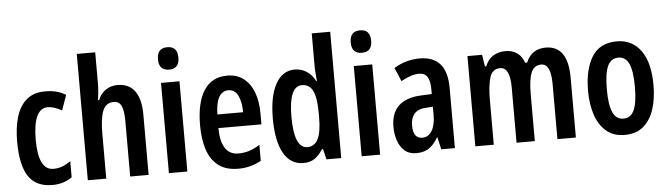

<svg xmlns="http://www.w3.org/2000/svg" viewBox="-48 -950 4002 1151"><g transform="rotate(-5 1953.0 -375.0)"><path d="M227 10Q127 10 82.5 -58.5Q38 -127 38 -268Q38 -353 57.5 -417Q77 -481 119.5 -517Q162 -553 230 -553Q273 -553 302 -544.5Q331 -536 355 -521L323 -430Q276 -457 238 -457Q194 -457 172 -409Q150 -361 150 -269Q150 -86 241 -86Q270 -86 294 -95Q318 -104 345 -123V-26Q318 -7 288.5 1.5Q259 10 227 10Z M551 -573Q551 -549 548.5 -521.5Q546 -494 542 -473H549Q565 -511 595.5 -532Q626 -553 666 -553Q737 -553 771.5 -503.5Q806 -454 806 -363V0H695V-333Q695 -396 681.5 -425Q668 -454 636 -454Q589 -454 570 -409.5Q551 -365 551 -270V0H440V-760H551Z M984 -753Q1045 -753 1045 -685Q1045 -618 984 -618Q922 -618 922 -685Q922 -753 984 -753ZM1039 -543V0H928V-543Z M1326 -552Q1385 -552 1425 -521Q1465 -490 1485.5 -435.5Q1506 -381 1506 -310V-243H1247Q1249 -81 1354 -81Q1387 -81 1418 -90.5Q1449 -100 1483 -122V-26Q1452 -8 1417.5 1Q1383 10 1345 10Q1271 10 1225.5 -25Q1180 -60 1159.5 -122.5Q1139 -185 1139 -268Q1139 -406 1186.5 -479Q1234 -552 1326 -552ZM1326 -464Q1291 -464 1270.5 -431.5Q1250 -399 1248 -325H1403Q1403 -386 1384 -425Q1365 -464 1326 -464Z M1737 10Q1659 10 1618 -63.5Q1577 -137 1577 -271Q1577 -405 1618 -479Q1659 -553 1733 -553Q1771 -553 1803 -533Q1835 -513 1856 -473H1860Q1858 -500 1856 -520Q1854 -540 1854 -559V-760H1965V0H1876L1861 -63H1854Q1831 -26 1804 -8Q1777 10 1737 10ZM1769 -83Q1812 -83 1833 -124.5Q1854 -166 1854 -252V-283Q1854 -373 1833.5 -414.5Q1813 -456 1768 -456Q1728 -456 1708.5 -409.5Q1689 -363 1689 -273Q1689 -83 1769 -83Z M2144 -753Q2205 -753 2205 -685Q2205 -618 2144 -618Q2082 -618 2082 -685Q2082 -753 2144 -753ZM2199 -543V0H2088V-543Z M2485 -554Q2649 -554 2649 -363V0H2567L2550 -74H2548Q2524 -32 2493.5 -11Q2463 10 2417 10Q2373 10 2346 -14Q2319 -38 2306 -76Q2293 -114 2293 -158Q2293 -242 2339 -285Q2385 -328 2472 -332L2539 -335V-366Q2539 -413 2523.5 -438Q2508 -463 2474 -463Q2427 -463 2365 -428L2330 -510Q2402 -554 2485 -554ZM2498 -256Q2451 -254 2428 -228.5Q2405 -203 2405 -158Q2405 -116 2419.5 -97.5Q2434 -79 2461 -79Q2496 -79 2517.5 -113Q2539 -147 2539 -207V-259Z M3243 -553Q3377 -553 3377 -360V0H3266V-331Q3266 -454 3208 -454Q3165 -454 3147.5 -412Q3130 -370 3130 -285V0H3020V-333Q3020 -454 2961 -454Q2914 -454 2898.5 -405.5Q2883 -357 2883 -269V0H2772V-543H2860L2871 -472H2879Q2896 -515 2928.5 -534Q2961 -553 2999 -553Q3045 -553 3073.5 -531Q3102 -509 3113 -473H3125Q3143 -515 3172.5 -534Q3202 -553 3243 -553Z M3868 -272Q3868 -193 3848 -129.5Q3828 -66 3784.5 -28Q3741 10 3670 10Q3603 10 3559.5 -27.5Q3516 -65 3495 -128.5Q3474 -192 3474 -272Q3474 -400 3521 -476.5Q3568 -553 3672 -553Q3763 -553 3815.5 -481Q3868 -409 3868 -272ZM3587 -271Q3587 -179 3607 -133.5Q3627 -88 3672 -88Q3716 -88 3736 -133Q3756 -178 3756 -272Q3756 -366 3736 -410.5Q3716 -455 3672 -455Q3627 -455 3607 -410.5Q3587 -366 3587 -271Z"/></g></svg>

Font: Noto Sans Gujarati UI ExtraCondensed SemiBold
Style: Regular
Weight: 600
Width: 2
Designer: Jelle Bosma - Monotype Design Team, Universal Thirst
Foundry: Monotype Imaging Inc.
Version: Version 2.106; ttfautohint (v1.8.4.7-5d5b)